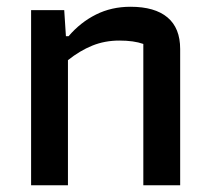

<svg xmlns="http://www.w3.org/2000/svg" viewBox="-20 -548 623 568"><path d="M72 -518H170L175 -441H183Q218 -482 264 -505Q310 -528 366 -528Q438 -528 475.5 -496.5Q513 -465 513 -403V0H404V-418Q376 -428 333 -428Q290 -428 253 -413Q216 -398 181 -370V0H72Z"/></svg>

Font: Athiti SemiBold
Style: Regular
Weight: 600
Designer: CadsonDemak Team
Foundry: CadsonDemak
Version: Version 1.032